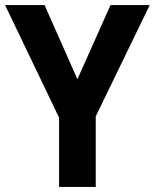

<svg xmlns="http://www.w3.org/2000/svg" viewBox="-20 -734 608 754"><path d="M284 -423 155 -714H0L212 -272V0H356V-277L568 -714H414Z"/></svg>

Font: Noto Sans Gurmukhi SemiCondensed
Style: Bold
Weight: 700
Width: 4
Designer: Jelle Bosma - Monotype Design Team
Foundry: Monotype Imaging Inc.
Version: Version 2.004